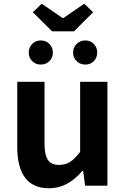

<svg xmlns="http://www.w3.org/2000/svg" viewBox="-20 -1001 677 1035"><path d="M245 14Q73 14 73 -210V-560H220V-229Q220 -165 238.5 -138.5Q257 -112 298 -112Q332 -112 357.5 -128Q383 -144 412 -182V-560H559V0H439L428 -80H424Q345 14 245 14ZM205 -981 317 -904H322L434 -981L482 -935L379 -832H261L157 -935ZM135 -718Q135 -745 153.5 -764Q172 -783 200 -783Q228 -783 246.5 -764Q265 -745 265 -718Q265 -690 246.5 -671.5Q228 -653 200 -653Q172 -653 153.5 -671.5Q135 -690 135 -718ZM374 -718Q374 -745 393 -764Q412 -783 440 -783Q468 -783 486 -764Q504 -745 504 -718Q504 -690 486 -671.5Q468 -653 440 -653Q412 -653 393 -671.5Q374 -690 374 -718Z"/></svg>

Font: Noto Sans Korean Bold
Style: Bold
Weight: 700
Designer: Ryoko NISHIZUKA  (kana & ideographs); Paul D. Hunt (Latin, Greek & Cyrillic); Wenlong ZHANG  (bopomofo); Sandoll Communi
Foundry: Adobe Systems Incorporated
Version: Version 1.000;PS 1;hotconv 1.0.78;makeotf.lib2.5.61930